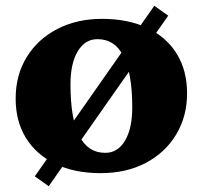

<svg xmlns="http://www.w3.org/2000/svg" viewBox="-20 -581 699 662"><path d="M327 16Q237 16 171.5 -15.5Q106 -47 70 -104.5Q34 -162 34 -241Q34 -322 72 -384Q110 -446 177.5 -481Q245 -516 332 -516Q422 -516 488 -484.5Q554 -453 589.5 -395.5Q625 -338 625 -259Q625 -179 587 -116.5Q549 -54 482 -19Q415 16 327 16ZM343 -54Q386 -54 411 -96Q436 -138 436 -210Q436 -446 316 -446Q273 -446 248 -404Q223 -362 223 -290Q223 -54 343 -54ZM148 61 100 27 512 -561 560 -527Z"/></svg>

Font: Platypi ExtraBold
Style: Regular
Weight: 800
Designer: David Sargent
Foundry: Bolt Cutter Type
Version: Version 1.200; ttfautohint (v1.8.4.7-5d5b)